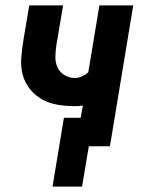

<svg xmlns="http://www.w3.org/2000/svg" viewBox="-20 -540 540 709"><path d="M174 149 216 -105H278L286 -150Q278 -149 271 -148.5Q264 -148 257 -148Q225 -148 194 -153Q163 -158 136.5 -172.5Q110 -187 91 -210.5Q72 -234 64 -263.5Q56 -293 58.5 -325Q61 -357 66 -389L88 -520H213L188 -372Q185 -351 184.5 -330Q184 -309 192.5 -291Q201 -273 218.5 -262.5Q236 -252 257 -252Q270 -252 283 -258Q296 -264 306 -273L347 -520H472L386 0H308L283 149Z"/></svg>

Font: Iosevka Extrabold
Style: Italic
Weight: 800
Italic angle: -9°
Monospace: yes
Designer: Belleve Invis
Foundry: Belleve Invis
Version: Version 32.5.0; ttfautohint (v1.8.4)